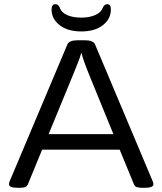

<svg xmlns="http://www.w3.org/2000/svg" viewBox="-20 -894 775 916"><path d="M66 2Q23 2 23 -15Q23 -18 23.5 -21.5Q24 -25 26 -29L301 -681Q309 -702 351 -702H384Q426 -702 434 -681L709 -28Q712 -21 712 -15Q712 2 669 2H660Q644 2 633.5 -1Q623 -4 618 -17L551 -180H181L114 -17Q109 -4 98.5 -1Q88 2 73 2ZM333 -548 212 -254H521L401 -548Q393 -568 383.5 -594Q374 -620 369 -640H367Q363 -623 352.5 -597Q342 -571 333 -548ZM368 -744Q303 -744 264.5 -774Q226 -804 226 -849Q226 -874 245 -874Q258 -874 265 -858Q273 -834 300.5 -822Q328 -810 368 -810Q406 -810 434 -822Q462 -834 471 -858Q478 -874 492 -874Q509 -874 509 -849Q509 -804 471 -774Q433 -744 368 -744Z"/></svg>

Font: Asap Expanded
Style: Regular
Weight: 400
Width: 7
Designer: Pablo Cosgaya
Foundry: Omnibus-Type
Version: Version 3.001; ttfautohint (v1.8.4.7-5d5b)